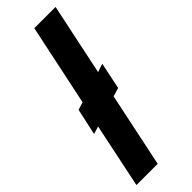

<svg xmlns="http://www.w3.org/2000/svg" viewBox="-267 -761 779 779"><g transform="rotate(-45 122.5 -371.5)"><path d="M-17 0 41 -278 8 -268 33 -382 66 -392 140 -743H262L197 -434L233 -446L209 -331L172 -320L105 0Z"/></g></svg>

Font: Saira ExtraCondensed ExtraBold
Style: Italic
Weight: 800
Width: 2
Italic angle: -12°
Designer: Hector Gatti with collaboration of the Omnibus-Type team
Foundry: Omnibus-Type
Version: Version 1.101